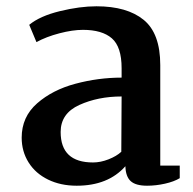

<svg xmlns="http://www.w3.org/2000/svg" viewBox="-20 -578 613 611"><path d="M490 -371V-51H552V-11Q534 0 505 6.5Q476 13 448 13Q412 13 396 -1.5Q380 -16 379 -49Q324 13 224 13Q173 13 133 -6.5Q93 -26 71 -61Q49 -96 49 -140Q49 -206 98 -249Q147 -292 220 -311.5Q293 -331 367 -331V-361Q367 -429 336 -456Q305 -483 244 -483Q211 -483 169 -472Q127 -461 96 -444L73 -499Q107 -527 170.5 -542.5Q234 -558 287 -558Q384 -558 437 -515Q490 -472 490 -371ZM173 -158Q173 -61 276 -61Q300 -61 325.5 -71Q351 -81 366 -95L367 -271Q292 -271 232.5 -244Q173 -217 173 -158Z"/></svg>

Font: Martel
Style: Bold
Weight: 700
Designer: Dan Reynolds
Foundry: Dan Reynolds
Version: Version 1.001; ttfautohint (v1.1) -l 5 -r 5 -G 72 -x 0 -D la